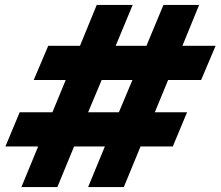

<svg xmlns="http://www.w3.org/2000/svg" viewBox="-20 -760 896 780"><path d="M67 0 135 -165H2L60 -304H193L247 -435H117L176 -574H305L373 -740H519L450 -574H575L644 -740H789L721 -574H856L797 -435H663L609 -304H740L682 -165H551L483 0H338L406 -165H281L213 0ZM338 -304H463L518 -435H393Z"/></svg>

Font: Be Vietnam Pro ExtraBold
Style: Italic
Weight: 800
Italic angle: -12°
Designer: Lam Bao, Tony Le, Vietanh Nguyen
Foundry: Yellow Type Foundry
Version: Version 1.002; ttfautohint (v1.8.3)